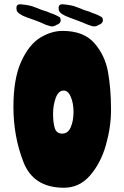

<svg xmlns="http://www.w3.org/2000/svg" viewBox="-20 -859 584 901"><path d="M43 -357Q43 -490 79.5 -570Q116 -650 168.5 -682Q221 -714 273 -714Q373 -714 423 -656.5Q473 -599 487 -520.5Q501 -442 501 -343Q501 -263 477 -178.5Q453 -94 403 -36Q353 22 280 22Q137 22 90 -98.5Q43 -219 43 -357ZM325 -334Q325 -374 312.5 -404Q300 -434 279 -434Q254 -434 241.5 -399.5Q229 -365 229 -325Q229 -284 237 -258Q245 -232 272 -232Q299 -232 312 -262Q325 -292 325 -334ZM192 -744Q164 -757 140 -765.5Q116 -774 107 -777Q63 -793 58 -811Q57 -815 57 -822Q57 -839 75 -839L95 -837Q117 -834 130 -830L152 -822Q175 -812 191 -807.5Q207 -803 213 -799Q224 -796 243 -787.5Q262 -779 263 -774Q265 -766 265 -764Q265 -749 245 -742Q234 -735 224 -735Q217 -735 206.5 -739Q196 -743 192 -744ZM390 -744Q350 -761 305 -777Q261 -793 256 -811Q255 -815 255 -822Q255 -839 273 -839L293 -837Q315 -834 328 -830L350 -822Q373 -812 389 -807.5Q405 -803 411 -799Q422 -796 441 -787.5Q460 -779 461 -774Q463 -766 463 -764Q463 -749 443 -742Q432 -735 422 -735Q415 -735 404.5 -739Q394 -743 390 -744Z"/></svg>

Font: Barriecito
Style: Regular
Weight: 400
Designer: Pablo Cosgaya & Sergio Jiménez
Foundry: Pablo Cosgaya & Sergio Jiménez
Version: Version 1.001